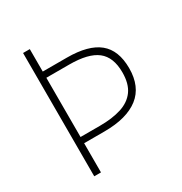

<svg xmlns="http://www.w3.org/2000/svg" viewBox="-167 -838 914 963"><g transform="rotate(-30 290.0 -357.0)"><path d="M525 -382Q525 -329 508 -289Q491 -249 457 -222.5Q423 -196 373.5 -182.5Q324 -169 258 -169H141V0H102V-714H141V-584H281Q405 -584 465 -535Q525 -486 525 -382ZM253 -205Q325 -205 377 -221.5Q429 -238 457 -276.5Q485 -315 485 -381Q485 -469 434.5 -508.5Q384 -548 274 -548H141V-205Z"/></g></svg>

Font: Noto Sans Armenian ExtraLight
Style: Regular
Weight: 250
Designer: Monotype Design Team
Foundry: Monotype Imaging Inc.
Version: Version 2.007